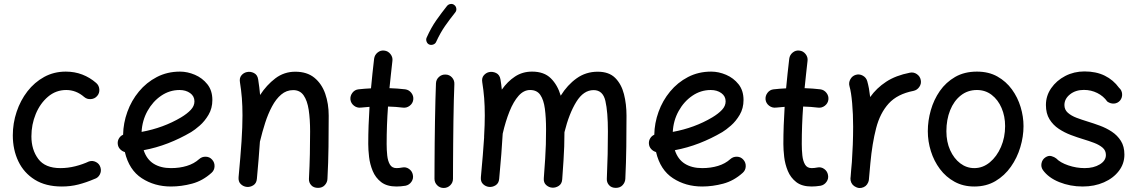

<svg xmlns="http://www.w3.org/2000/svg" viewBox="-20 -892 5669 958"><path d="M464.8 -413.1Q452.6 -398.9 433.3 -397.5Q414.1 -396 399.9 -408.2Q359.9 -442.9 310.5 -442.9Q258.8 -442.9 219.5 -409.4Q180.2 -376 158.4 -323.2Q136.7 -270.5 136.7 -211.4Q136.7 -145 170.9 -99.1Q205.1 -53.2 281.2 -53.2Q318.8 -53.2 355.7 -62.5Q392.6 -71.8 423.8 -86.4Q441.9 -92.3 459 -83.5Q476.1 -74.7 481.4 -56.2Q486.8 -38.1 478 -21.2Q469.2 -4.4 451.2 1Q410.2 18.6 371.1 28.6Q332 38.6 288.6 38.6Q208 38.6 153.6 4.6Q99.1 -29.3 71.5 -87.2Q43.9 -145 43.9 -216.8Q43.9 -277.3 63 -334.2Q82 -391.1 116.9 -436.3Q151.9 -481.4 200.4 -508.1Q249 -534.7 308.1 -534.7Q352.5 -534.7 390.6 -520Q428.7 -505.4 460 -478Q474.1 -465.8 475.6 -446.5Q477.1 -427.2 464.8 -413.1Z M1035.6 -29.8Q991.2 10.3 938.2 24.4Q885.3 38.6 833 38.6Q751 38.6 687.5 -2.7Q624 -43.9 603 -133.3Q588.9 -137.2 578.6 -148.4Q568.4 -159.7 567.4 -175.3Q566.4 -189.9 574 -202.1Q581.5 -214.4 594.2 -219.7Q595.2 -277.8 615.5 -334Q635.7 -390.1 673.1 -435.3Q710.4 -480.5 762.5 -507.6Q814.5 -534.7 878.4 -534.7Q915.5 -534.7 952.6 -518.8Q989.7 -502.9 1014.6 -471.7Q1039.6 -440.4 1039.6 -393.1Q1039.6 -351.6 1020.5 -319.3Q1001.5 -287.1 976.6 -265.4Q951.7 -243.7 933.6 -232.9Q877.9 -200.2 818.6 -177.2Q759.3 -154.3 696.8 -142.6Q711.9 -96.7 746.8 -75Q781.7 -53.2 833 -53.2Q876 -53.2 912.1 -64.2Q948.2 -75.2 973.6 -98.1Q987.8 -110.8 1007.1 -110.1Q1026.4 -109.4 1038.6 -95.2Q1051.3 -81.1 1050.5 -61.8Q1049.8 -42.5 1035.6 -29.8ZM876 -442.9Q826.2 -442.9 784.2 -414.3Q742.2 -385.7 715.8 -338.1Q689.5 -290.5 686.5 -233.9Q795.4 -253.9 883.3 -306.2Q914.1 -324.7 932.1 -344Q950.2 -363.3 950.2 -386.2Q950.2 -412.1 928.7 -427.5Q907.2 -442.9 876 -442.9Z M1170.4 -8.3Q1180.2 -112.8 1185.1 -186.3Q1189.9 -259.8 1189.9 -315.9Q1189.9 -363.3 1186.8 -402.6Q1183.6 -441.9 1177.2 -481.9Q1173.8 -502.9 1184.6 -515.9Q1195.3 -528.8 1210.9 -532.2Q1229 -536.6 1246.8 -527.8Q1264.6 -519 1268.1 -496.1Q1274.4 -456.5 1277.8 -418Q1310.1 -467.8 1353.8 -501Q1397.5 -534.2 1453.6 -534.2Q1511.7 -534.2 1548.6 -504.2Q1585.4 -474.1 1602.8 -424.3Q1620.1 -374.5 1620.1 -314.9Q1620.1 -238.3 1619.1 -159.9Q1618.2 -81.5 1613.8 0.5Q1613.3 17.6 1600.8 31.5Q1588.4 45.4 1566.9 45.4Q1544.4 45.4 1532.5 31.7Q1520.5 18.1 1521.5 0Q1524.9 -65.4 1526.1 -122.8Q1527.3 -180.2 1527.3 -236.3Q1527.3 -297.4 1520.3 -343.8Q1513.2 -390.1 1494.9 -416.3Q1476.6 -442.4 1442.9 -442.4Q1409.2 -442.4 1383.1 -420.2Q1356.9 -397.9 1337.2 -360.8Q1317.4 -323.7 1303 -278.8Q1288.6 -233.9 1277.8 -188.5Q1277.3 -187 1276.9 -185.5Q1274.4 -146 1270.5 -99.9Q1266.6 -53.7 1261.7 0.5Q1259.8 22.5 1243.9 32.5Q1228 42.5 1210.4 40.5Q1193.8 38.6 1181.2 26.4Q1168.5 14.2 1170.4 -8.3Z M2042 -394.5Q2039.6 -376 2024.2 -364.3Q2008.8 -352.5 1990.2 -355Q1955.1 -359.4 1916 -360.4Q1912.6 -314 1910.9 -267.3Q1909.2 -220.7 1909.2 -173.3Q1909.2 -144 1912.1 -116.5Q1915 -88.9 1925.5 -71Q1936 -53.2 1958.5 -53.2Q1971.7 -53.2 1986.8 -56.2Q2005.4 -60.1 2021 -49.1Q2036.6 -38.1 2040 -19.5Q2043.9 -1 2033 14.9Q2022 30.8 2003.4 34.7Q1991.2 36.6 1980 37.6Q1968.8 38.6 1958.5 38.6Q1910.2 38.6 1881.8 16.6Q1853.5 -5.4 1839.6 -39.1Q1825.7 -72.8 1821.5 -108.9Q1817.4 -145 1817.4 -173.3Q1817.4 -220.2 1819.1 -266.6Q1820.8 -313 1823.7 -358.9Q1801.3 -357.4 1779.8 -355Q1761.2 -353 1746.1 -364.7Q1731 -376.5 1728.5 -395Q1726.6 -413.6 1738.3 -429Q1750 -444.3 1768.6 -446.3Q1798.8 -449.7 1831.1 -451.2Q1834.5 -488.3 1838.4 -525.4Q1842.3 -562.5 1846.7 -599.1Q1849.1 -617.7 1864 -629.9Q1878.9 -642.1 1897.5 -639.6Q1916 -637.7 1928.2 -622.3Q1940.4 -606.9 1938 -588.4Q1934.1 -554.2 1930.4 -520Q1926.8 -485.8 1923.3 -452.1Q1964.8 -450.7 2002 -446.3Q2020.5 -443.8 2032.5 -428.5Q2044.4 -413.1 2042 -394.5Z M2203.6 -520Q2222.7 -519.5 2235.4 -505.4Q2248 -491.2 2247.1 -472.2Q2245.6 -438.5 2244.4 -390.1Q2243.2 -341.8 2242.4 -286.9Q2241.7 -231.9 2241.2 -177.7Q2240.7 -123.5 2240.5 -77.1Q2240.2 -30.8 2240.2 0Q2240.2 19 2226.6 32.5Q2212.9 45.9 2193.8 45.9Q2174.8 45.9 2161.4 32.5Q2147.9 19 2147.9 0Q2147.9 -30.8 2148.2 -77.4Q2148.4 -124 2148.9 -178.5Q2149.4 -232.9 2150.4 -288.1Q2151.4 -343.3 2152.6 -392.3Q2153.8 -441.4 2155.3 -476.6Q2156.2 -495.6 2170.4 -508.3Q2184.6 -521 2203.6 -520ZM2247.1 -866.7Q2255.4 -860.4 2256.8 -849.4Q2258.3 -838.4 2251.5 -830.1Q2224.1 -795.9 2200.4 -762Q2176.8 -728 2156.2 -683.1Q2152.3 -673.8 2141.8 -669.9Q2131.3 -666 2121.6 -669.9Q2112.3 -673.8 2108.4 -684.6Q2104.5 -695.3 2108.9 -704.6Q2130.9 -753.9 2157 -791Q2183.1 -828.1 2210.4 -862.3Q2217.3 -870.6 2228.3 -872.1Q2239.3 -873.5 2247.1 -866.7Z M2379.4 -8.3Q2384.8 -67.4 2388.9 -116Q2393.1 -164.6 2395.5 -205.6Q2395 -208.5 2395.5 -211.9Q2398.9 -270.5 2398.9 -315.9Q2398.9 -363.3 2395.8 -402.6Q2392.6 -441.9 2386.2 -481.9Q2382.8 -502.9 2393.8 -515.9Q2404.8 -528.8 2419.9 -532.2Q2438 -536.1 2455.6 -527.6Q2473.1 -519 2477.1 -496.1Q2481.4 -469.7 2483.9 -444.8Q2512.2 -485.4 2549.6 -510Q2586.9 -534.7 2634.8 -534.7Q2694.8 -534.7 2728.5 -501.2Q2762.2 -467.8 2777.8 -414.6Q2811 -468.3 2857.2 -501.2Q2903.3 -534.2 2962.4 -534.2Q3018.6 -534.2 3049.6 -503.2Q3080.6 -472.2 3093.3 -422.4Q3106 -372.6 3106 -314.9Q3106 -238.3 3105 -159.9Q3104 -81.5 3100.1 0.5Q3099.1 18.1 3086.7 31.7Q3074.2 45.4 3052.7 45.4Q3030.8 45.4 3018.8 31.7Q3006.8 18.1 3007.8 0Q3010.7 -65.4 3012 -122.8Q3013.2 -180.2 3013.2 -236.3Q3013.2 -334 3000.7 -388.2Q2988.3 -442.4 2941.9 -442.4Q2891.6 -442.4 2855.5 -383.8Q2819.3 -325.2 2796.4 -232.4Q2796.4 -192.9 2795.2 -161.1Q2793.9 -129.4 2791.7 -91.6Q2789.6 -53.7 2785.2 2.9Q2783.7 24.9 2768.3 35.2Q2752.9 45.4 2735.8 44.4Q2718.8 43.5 2705.1 31.2Q2691.4 19 2693.4 -3.4Q2697.8 -62 2700.2 -100.1Q2702.6 -138.2 2703.6 -171.1Q2704.6 -204.1 2704.6 -246.1Q2704.6 -305.2 2698.7 -349.4Q2692.9 -393.6 2676 -418.2Q2659.2 -442.9 2625 -442.9Q2593.3 -442.9 2567.6 -414.1Q2542 -385.3 2522.2 -335.9Q2502.4 -286.6 2488.3 -225.1Q2485.8 -178.7 2481.4 -123.3Q2477.1 -67.9 2470.7 0.5Q2468.8 22.5 2452.9 32.5Q2437 42.5 2419.4 40.5Q2402.8 38.6 2390.1 26.4Q2377.4 14.2 2379.4 -8.3Z M3686 -29.8Q3641.6 10.3 3588.6 24.4Q3535.6 38.6 3483.4 38.6Q3401.4 38.6 3337.9 -2.7Q3274.4 -43.9 3253.4 -133.3Q3239.3 -137.2 3229 -148.4Q3218.8 -159.7 3217.8 -175.3Q3216.8 -189.9 3224.4 -202.1Q3231.9 -214.4 3244.6 -219.7Q3245.6 -277.8 3265.9 -334Q3286.1 -390.1 3323.5 -435.3Q3360.8 -480.5 3412.8 -507.6Q3464.8 -534.7 3528.8 -534.7Q3565.9 -534.7 3603 -518.8Q3640.1 -502.9 3665 -471.7Q3689.9 -440.4 3689.9 -393.1Q3689.9 -351.6 3670.9 -319.3Q3651.9 -287.1 3627 -265.4Q3602.1 -243.7 3584 -232.9Q3528.3 -200.2 3469 -177.2Q3409.7 -154.3 3347.2 -142.6Q3362.3 -96.7 3397.2 -75Q3432.1 -53.2 3483.4 -53.2Q3526.4 -53.2 3562.5 -64.2Q3598.6 -75.2 3624 -98.1Q3638.2 -110.8 3657.5 -110.1Q3676.8 -109.4 3689 -95.2Q3701.7 -81.1 3700.9 -61.8Q3700.2 -42.5 3686 -29.8ZM3526.4 -442.9Q3476.6 -442.9 3434.6 -414.3Q3392.6 -385.7 3366.2 -338.1Q3339.8 -290.5 3336.9 -233.9Q3445.8 -253.9 3533.7 -306.2Q3564.5 -324.7 3582.5 -344Q3600.6 -363.3 3600.6 -386.2Q3600.6 -412.1 3579.1 -427.5Q3557.6 -442.9 3526.4 -442.9Z M4113.3 -394.5Q4110.8 -376 4095.5 -364.3Q4080.1 -352.5 4061.5 -355Q4026.4 -359.4 3987.3 -360.4Q3983.9 -314 3982.2 -267.3Q3980.5 -220.7 3980.5 -173.3Q3980.5 -144 3983.4 -116.5Q3986.3 -88.9 3996.8 -71Q4007.3 -53.2 4029.8 -53.2Q4043 -53.2 4058.1 -56.2Q4076.7 -60.1 4092.3 -49.1Q4107.9 -38.1 4111.3 -19.5Q4115.2 -1 4104.2 14.9Q4093.3 30.8 4074.7 34.7Q4062.5 36.6 4051.3 37.6Q4040 38.6 4029.8 38.6Q3981.4 38.6 3953.1 16.6Q3924.8 -5.4 3910.9 -39.1Q3897 -72.8 3892.8 -108.9Q3888.7 -145 3888.7 -173.3Q3888.7 -220.2 3890.4 -266.6Q3892.1 -313 3895 -358.9Q3872.6 -357.4 3851.1 -355Q3832.5 -353 3817.4 -364.7Q3802.2 -376.5 3799.8 -395Q3797.9 -413.6 3809.6 -429Q3821.3 -444.3 3839.8 -446.3Q3870.1 -449.7 3902.3 -451.2Q3905.8 -488.3 3909.7 -525.4Q3913.6 -562.5 3918 -599.1Q3920.4 -617.7 3935.3 -629.9Q3950.2 -642.1 3968.8 -639.6Q3987.3 -637.7 3999.5 -622.3Q4011.7 -606.9 4009.3 -588.4Q4005.4 -554.2 4001.7 -520Q3998 -485.8 3994.6 -452.1Q4036.1 -450.7 4073.2 -446.3Q4091.8 -443.8 4103.8 -428.5Q4115.7 -413.1 4113.3 -394.5Z M4265.1 45.9Q4258.3 44.9 4252 42Q4229 32.2 4224.1 8.3Q4224.1 7.8 4224.1 7.3Q4224.1 6.8 4224.1 6.3Q4223.1 1 4223.6 -4.9Q4223.6 -6.3 4224.1 -7.8Q4225.6 -26.9 4227.1 -45.9Q4228.5 -64.9 4230.5 -83.5Q4233.4 -125 4235.1 -170.2Q4236.8 -215.3 4236.8 -259.8Q4236.8 -322.3 4231.9 -377.2Q4227.1 -432.1 4218.8 -460.9Q4213.4 -479 4222.7 -496.1Q4231.9 -513.2 4250 -518.6Q4268.1 -523.9 4284.9 -514.6Q4301.8 -505.4 4307.1 -487.3Q4312 -470.2 4315.7 -450.2Q4319.3 -430.2 4321.8 -407.7Q4353.5 -452.6 4401.6 -484.1Q4449.7 -515.6 4520 -529.3Q4538.6 -533.2 4554.7 -522.2Q4570.8 -511.2 4574.2 -492.7Q4578.1 -474.6 4567.1 -458.5Q4556.2 -442.4 4537.6 -438.5Q4457.5 -422.9 4414.3 -375.5Q4371.1 -328.1 4351.6 -252.7Q4332 -177.2 4322.8 -78.1Q4319.3 -33.2 4315.4 4.4Q4314.9 10.3 4312.5 16.1Q4312.5 16.1 4312.5 16.6Q4312 17.1 4312 17.6Q4302.7 40.5 4278.3 45.4Q4277.3 45.4 4276.9 45.4Q4276.9 45.4 4276.4 45.4Q4271 46.4 4265.1 45.9Z M4854.5 -534.7Q4913.1 -534.7 4956.5 -510.3Q5000 -485.8 5029.1 -445.8Q5058.1 -405.8 5072.5 -357.9Q5086.9 -310.1 5086.9 -262.7Q5086.9 -210.9 5071 -157.7Q5055.2 -104.5 5023.9 -60.1Q4992.7 -15.6 4947 11.5Q4901.4 38.6 4841.3 38.6Q4786.1 38.6 4742.9 14.9Q4699.7 -8.8 4669.9 -48.6Q4640.1 -88.4 4624.8 -137.5Q4609.4 -186.5 4609.4 -237.3Q4609.4 -289.6 4624.3 -342Q4639.2 -394.5 4669.4 -438Q4699.7 -481.4 4745.8 -508.1Q4792 -534.7 4854.5 -534.7ZM4854.5 -442.9Q4808.1 -442.9 4773.7 -415.5Q4739.3 -388.2 4720.7 -341.6Q4702.1 -294.9 4702.1 -237.3Q4702.1 -184.1 4720.9 -142.6Q4739.7 -101.1 4771.2 -77.1Q4802.7 -53.2 4841.3 -53.2Q4883.8 -53.2 4918.7 -82Q4953.6 -110.8 4974.4 -158.7Q4995.1 -206.5 4995.1 -262.7Q4995.1 -312 4977.5 -353Q4960 -394 4928.2 -418.5Q4896.5 -442.9 4854.5 -442.9Z M5568.4 -390.1Q5556.2 -376.5 5538.6 -375.2Q5521 -374 5504.9 -385.3Q5485.8 -412.6 5454.8 -428Q5423.8 -443.4 5388.2 -443.4Q5346.7 -443.4 5318.8 -421.1Q5291 -398.9 5291 -367.7Q5291 -344.7 5307.9 -329.6Q5324.7 -314.5 5351.3 -304.4Q5377.9 -294.4 5406.7 -285.6Q5435.5 -276.9 5467.5 -265.1Q5499.5 -253.4 5527.3 -235.1Q5555.2 -216.8 5572.8 -189Q5590.3 -161.1 5590.3 -120.6Q5590.3 -75.2 5562.7 -39.1Q5535.2 -2.9 5488 17.8Q5440.9 38.6 5381.8 38.6Q5319.8 38.6 5265.6 16.8Q5211.4 -4.9 5183.6 -43.5Q5172.9 -59.1 5176.8 -77.9Q5180.7 -96.7 5196.3 -106.9Q5211.9 -117.2 5226.3 -113Q5240.7 -108.9 5250 -101.6Q5270 -80.6 5310.3 -66.9Q5350.6 -53.2 5392.1 -53.2Q5437 -53.2 5467.5 -71.8Q5498 -90.3 5498 -118.7Q5498 -141.1 5481.4 -155.3Q5464.8 -169.4 5439 -179.2Q5413.1 -189 5385.3 -197.3Q5356 -206.1 5323.5 -218.3Q5291 -230.5 5262.7 -249.3Q5234.4 -268.1 5216.6 -296.9Q5198.7 -325.7 5198.7 -368.2Q5198.7 -414.1 5225.1 -452.1Q5251.5 -490.2 5295.2 -512.9Q5338.9 -535.6 5391.1 -535.6Q5449.2 -535.6 5492.2 -514.4Q5535.2 -493.2 5563.5 -454.1Q5577.6 -441.9 5578.9 -423.1Q5580.1 -404.3 5568.4 -390.1Z"/></svg>

Font: Mikhak-FD Medium
Style: Regular
Weight: 500
Designer: Amin Abedi
Version: Version 3.2